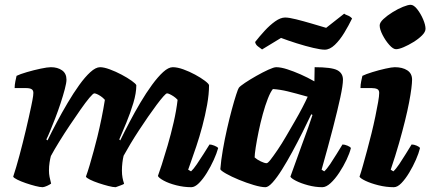

<svg xmlns="http://www.w3.org/2000/svg" viewBox="-20 -780 1793 800"><path d="M158 0Q147 0 127.5 -5Q108 -10 87.5 -17Q67 -24 52 -31.5Q37 -39 35 -44Q47 -80 61 -132Q75 -184 88 -239Q101 -294 110 -337Q113 -352 115 -362Q117 -372 118 -380Q119 -388 119 -393Q119 -404 111.5 -408.5Q104 -413 88 -413H41Q41 -426 44 -441Q47 -456 49 -464Q63 -471 92 -479.5Q121 -488 149.5 -494Q178 -500 192 -500Q220 -500 238.5 -487Q257 -474 257 -448Q257 -435 250 -408.5Q243 -382 232.5 -350Q222 -318 210 -287Q198 -256 188 -232Q178 -208 173 -199L178 -195Q195 -230 216.5 -270.5Q238 -311 262 -351.5Q286 -392 310 -425.5Q334 -459 356.5 -479.5Q379 -500 397 -500Q413 -500 437.5 -491Q462 -482 486.5 -469Q511 -456 528.5 -443.5Q546 -431 548 -425Q548 -392 535.5 -350.5Q523 -309 506.5 -269Q490 -229 477 -199L481 -195Q498 -230 519.5 -271Q541 -312 565 -352.5Q589 -393 613.5 -426.5Q638 -460 660 -480Q682 -500 700 -500Q719 -500 744 -491Q769 -482 793 -469Q817 -456 833.5 -443.5Q850 -431 851 -425Q851 -388 843 -343.5Q835 -299 823 -254Q811 -209 798 -170.5Q785 -132 775.5 -105.5Q766 -79 764 -73L776 -66Q786 -75 800 -95.5Q814 -116 828.5 -139Q843 -162 853 -178Q861 -178 873.5 -173Q886 -168 889 -163Q883 -141 870.5 -113.5Q858 -86 842 -60Q826 -34 809 -17Q792 0 777 0Q746 0 714.5 -8Q683 -16 662 -27.5Q641 -39 638 -47Q643 -60 654 -94Q665 -128 678.5 -174Q692 -220 703.5 -270Q715 -320 720 -364Q713 -372 704 -378Q695 -384 687.5 -387.5Q680 -391 676 -391Q672 -391 660.5 -378Q649 -365 632.5 -343Q616 -321 597 -293.5Q578 -266 559 -237Q540 -208 523.5 -180.5Q507 -153 495 -131Q492 -119 490 -102.5Q488 -86 488 -69Q488 -53 490.5 -39.5Q493 -26 497 -15Q496 -12 482.5 -7.5Q469 -3 462 0Q451 0 431.5 -5Q412 -10 391 -17Q370 -24 355 -31.5Q340 -39 338 -44Q345 -63 353.5 -91.5Q362 -120 370.5 -151.5Q379 -183 386 -211Q395 -248 403 -287Q411 -326 417 -364Q409 -373 400 -379Q391 -385 384 -388Q377 -391 373 -391Q368 -391 352.5 -372.5Q337 -354 316 -324Q295 -294 271.5 -259Q248 -224 227 -190Q206 -156 192 -130Q189 -119 186.5 -103Q184 -87 184 -69Q184 -56 186.5 -43Q189 -30 193 -15Q186 -10 176 -5.5Q166 -1 158 0Z M1086 0Q1068 0 1037.5 -9Q1007 -18 975.5 -31Q944 -44 922 -56.5Q900 -69 898 -75Q901 -112 908.5 -155.5Q916 -199 926 -243Q936 -287 946 -324Q956 -361 964 -385.5Q972 -410 975 -414Q980 -421 1001 -435Q1022 -449 1048.5 -464Q1075 -479 1098 -489.5Q1121 -500 1131 -500Q1150 -500 1176.5 -491.5Q1203 -483 1232.5 -470Q1262 -457 1290 -441L1291 -500Q1362 -500 1385.5 -487.5Q1409 -475 1409 -448Q1409 -425 1398 -374Q1387 -323 1367.5 -247.5Q1348 -172 1320 -73L1331 -66Q1342 -76 1355.5 -96Q1369 -116 1383 -139Q1397 -162 1407 -178Q1416 -178 1428 -173Q1440 -168 1442 -163Q1437 -142 1424 -114.5Q1411 -87 1393.5 -60.5Q1376 -34 1357.5 -17Q1339 0 1323 0Q1294 0 1264 -8Q1234 -16 1213.5 -26.5Q1193 -37 1190 -44L1238 -177Q1245 -196 1251 -212.5Q1257 -229 1264.5 -249.5Q1272 -270 1282 -301L1277 -304Q1261 -270 1240.5 -229Q1220 -188 1198 -147.5Q1176 -107 1155 -73.5Q1134 -40 1116 -20Q1098 0 1086 0ZM1091 -100Q1096 -100 1108 -115.5Q1120 -131 1137 -156Q1154 -181 1172 -212Q1190 -243 1208 -274Q1226 -305 1240 -332Q1254 -359 1262 -377Q1209 -392 1178 -399.5Q1147 -407 1117 -409Q1107 -397 1096 -369Q1085 -341 1075 -304.5Q1065 -268 1057.5 -231.5Q1050 -195 1045.5 -166Q1041 -137 1041 -124Q1051 -115 1066.5 -107.5Q1082 -100 1091 -100ZM1333 -573Q1317 -573 1285 -580.5Q1253 -588 1216.5 -599.5Q1180 -611 1151 -622L1072 -574Q1065 -579 1055 -586.5Q1045 -594 1043 -605Q1061 -628 1082.5 -651.5Q1104 -675 1126.5 -691Q1149 -707 1168 -707Q1184 -707 1214 -699.5Q1244 -692 1278 -682Q1312 -672 1339 -664L1414 -723Q1419 -719 1429 -715.5Q1439 -712 1447 -703Q1433 -674 1414.5 -643.5Q1396 -613 1375 -593Q1354 -573 1333 -573Z M1621 0Q1589 0 1557 -8Q1525 -16 1503 -26.5Q1481 -37 1478 -44Q1484 -61 1492 -89.5Q1500 -118 1509.5 -153Q1519 -188 1528 -224.5Q1537 -261 1544 -295Q1551 -329 1555.5 -354.5Q1560 -380 1560 -393Q1560 -405 1551.5 -409Q1543 -413 1529 -413H1482Q1482 -427 1485 -441.5Q1488 -456 1490 -464Q1504 -471 1531.5 -479.5Q1559 -488 1586 -494Q1613 -500 1625 -500Q1657 -500 1677 -487Q1697 -474 1697 -448Q1697 -435 1694 -411Q1691 -387 1684.5 -353Q1678 -319 1667.5 -276.5Q1657 -234 1642.5 -183Q1628 -132 1608 -73L1619 -66Q1630 -76 1643.5 -96Q1657 -116 1671 -139Q1685 -162 1695 -178Q1705 -178 1716.5 -173Q1728 -168 1730 -163Q1725 -142 1713 -114.5Q1701 -87 1685 -60.5Q1669 -34 1652.5 -17Q1636 0 1621 0ZM1630 -575Q1618 -575 1602 -593Q1586 -611 1574 -634.5Q1562 -658 1562 -674Q1562 -686 1577.5 -700.5Q1593 -715 1615.5 -729Q1638 -743 1659 -751.5Q1680 -760 1691 -760Q1704 -760 1718.5 -741.5Q1733 -723 1743 -699.5Q1753 -676 1753 -660Q1753 -647 1738.5 -632.5Q1724 -618 1703 -605Q1682 -592 1662 -583.5Q1642 -575 1630 -575Z"/></svg>

Font: Texturina Medium 12pt Black
Style: Italic
Weight: 900
Italic angle: -11°
Version: Version 1.002